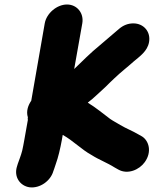

<svg xmlns="http://www.w3.org/2000/svg" viewBox="-20 -769 716 854"><path d="M179 -665 119 -321C106 -302 95 -275 104 -247C103 -243 103 -239 104 -236L88 -146C85 -129 82 -113 79 -100C73 -76 65 -58 59 -40L56 -30C40 18 70 58 111 64C158 70 205 35 217 -7L221 -18C223 -23 225 -30 228 -39C239 -69 248 -108 255 -146L259 -169C306 -143 342 -104 388 -79C419 -59 457 -45 490 -24L506 -15C548 9 600 -14 624 -48C657 -94 642 -143 612 -162L596 -171C569 -187 542 -197 515 -213L491 -227C485 -230 478 -235 470 -240C438 -264 407 -290 371 -312V-313C383 -322 397 -334 412 -348L451 -384C462 -395 474 -407 488 -420C517 -448 544 -468 574 -495C601 -518 636 -541 643 -582C651 -628 619 -665 573 -665C550 -665 529 -657 510 -641L421 -565C385 -536 344 -495 310 -462L346 -665C354 -710 323 -749 278 -749C233 -749 187 -710 179 -665Z"/></svg>

Font: Blanket
Style: BlkObl
Weight: 900
Foundry: Cannot Into Space Fonts
Version: Version 0.9